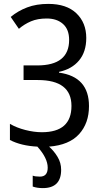

<svg xmlns="http://www.w3.org/2000/svg" viewBox="-20 -744 535 986"><path d="M200 222Q294 222 294 128Q294 92 275.5 61.5Q257 31 232 9Q335 1 386 -55Q437 -111 437 -199Q437 -350 283 -371V-375Q349 -389 386 -433.5Q423 -478 423 -549Q423 -627 372.5 -675.5Q322 -724 228 -724Q167 -724 119.5 -706Q72 -688 35 -657L77 -596Q105 -620 139 -634.5Q173 -649 220 -649Q272 -649 303.5 -621Q335 -593 335 -539Q335 -408 171 -408H101V-333H174Q347 -333 347 -200Q347 -65 195 -65Q155 -65 110 -76.5Q65 -88 31 -108V-25Q89 5 172 9Q225 68 225 117Q225 163 185 163Q161 163 148 158V214Q170 222 200 222Z"/></svg>

Font: Noto Sans Display SemiCondensed
Style: Regular
Weight: 400
Width: 4
Designer: Monotype Design team
Foundry: Monotype Imaging Inc.
Version: 1.000